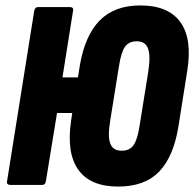

<svg xmlns="http://www.w3.org/2000/svg" viewBox="-20 -681 715 707"><path d="M497 -661Q600 -661 644.5 -599Q689 -537 669 -417L637 -215Q619 -104 566 -49Q513 6 415 6Q312 6 268 -56.5Q224 -119 242 -238L246 -265H190L149 -14Q147 0 135 0H19Q3 0 6 -14L106 -641Q109 -655 120 -655H237Q252 -655 249 -641L210 -396H267L274 -440Q293 -551 347.5 -606Q402 -661 497 -661ZM526 -417Q535 -476 525 -502.5Q515 -529 484 -529Q455 -529 440.5 -509Q426 -489 418 -437L386 -238Q376 -179 386 -152.5Q396 -126 428 -126Q457 -126 471.5 -146Q486 -166 494 -218Z"/></svg>

Font: Sofia Sans Extra Condensed Black
Style: Italic
Weight: 900
Italic angle: -9°
Version: Version 4.100